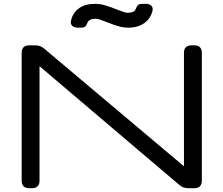

<svg xmlns="http://www.w3.org/2000/svg" viewBox="-20 -988 1173 1008"><path d="M132.8 -750H164.1Q178.7 -750 190.2 -745.8Q201.7 -741.7 212.4 -732.4L944.8 -115.7H945.8V-710.9Q945.8 -730 955.8 -740Q965.8 -750 984.9 -750H1000.5Q1019.5 -750 1029.5 -740Q1039.6 -730 1039.6 -710.9V-39.1Q1039.6 -20 1029.5 -10Q1019.5 0 1000.5 0H969.2Q954.6 0 943.1 -4.2Q931.6 -8.3 920.9 -17.6L188.5 -639.6H187.5V-39.1Q187.5 -20 177.5 -10Q167.5 0 148.4 0H132.8Q113.8 0 103.8 -10Q93.8 -20 93.8 -39.1V-710.9Q93.8 -730 103.8 -740Q113.8 -750 132.8 -750ZM352.5 -878.4Q361.3 -919.9 393.6 -943.8Q425.8 -967.8 479 -967.8Q505.9 -967.8 533.2 -959.7Q560.5 -951.7 596.7 -937Q618.7 -928.7 630.1 -924.8Q641.6 -920.9 649.4 -920.9Q666 -920.9 675.3 -924.6Q684.6 -928.2 688.2 -933.1Q691.9 -938 695.3 -946.8Q699.7 -957.5 705.8 -962.6Q711.9 -967.8 728 -967.8H744.6Q764.2 -967.8 774.2 -958Q784.2 -948.2 780.8 -932.6Q772 -892.1 738.5 -867.4Q705.1 -842.8 654.3 -842.8Q627.4 -842.8 600.1 -850.8Q572.8 -858.9 536.6 -873.5Q514.6 -881.8 503.2 -885.7Q491.7 -889.6 483.9 -889.6Q466.8 -889.6 457.5 -886Q448.2 -882.3 444.3 -877.2Q440.4 -872.1 436.5 -863.3Q432.6 -853 426.8 -847.9Q420.9 -842.8 405.3 -842.8H388.7Q369.1 -842.8 359.1 -852.8Q349.1 -862.8 352.5 -878.4Z"/></svg>

Font: Gyrochrome
Style: Regular
Weight: 400
Designer: David Moles
Foundry: David Moles
Version: Version 1.005;Glyphs 3.2.3 (3260)